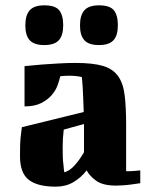

<svg xmlns="http://www.w3.org/2000/svg" viewBox="-20 -692 561 720"><path d="M453 -50H466Q475 -50 484 -51L506 -53V-5Q488 -2 471 0Q457 2 441 3Q425 4 415 4Q366 4 341 -14Q316 -32 305 -53Q283 -25 254.5 -8.5Q226 8 189 8Q121 8 88 -17.5Q55 -43 55 -106Q55 -128 55.5 -148Q56 -168 58 -183Q60 -201 62 -215L294 -272Q293 -301 292 -325.5Q291 -350 290 -367Q288 -387 287 -403Q284 -404 278 -405Q273 -406 263 -407Q253 -408 239 -408Q230 -408 222 -407.5Q214 -407 206 -406Q203 -392 196 -372.5Q189 -353 174 -335.5Q159 -318 134.5 -305.5Q110 -293 72 -293V-444Q104 -447 137 -450Q166 -452 199 -454Q232 -456 263 -456Q328 -456 365.5 -445Q403 -434 422.5 -407Q442 -380 447.5 -335Q453 -290 453 -223ZM280 -597Q280 -635 296.5 -653.5Q313 -672 351 -672Q392 -672 407 -653.5Q422 -635 422 -597Q422 -559 405.5 -541Q389 -523 351 -523Q313 -523 296.5 -541Q280 -559 280 -597ZM75 -597Q75 -635 91.5 -653.5Q108 -672 146 -672Q187 -672 202 -653.5Q217 -635 217 -597Q217 -559 200.5 -541Q184 -523 146 -523Q108 -523 91.5 -541Q75 -559 75 -597ZM221 -46Q241 -51 259.5 -71.5Q278 -92 295 -121V-227L219 -206Q217 -190 216 -173.5Q215 -157 215 -141Q215 -121 215.5 -104Q216 -87 218 -74Q219 -59 221 -46Z"/></svg>

Font: Bigshot One
Style: Regular
Weight: 400
Designer: Gesine Todt
Foundry: Gesine Todt
Version: Version 1.001